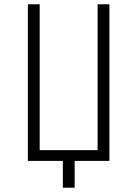

<svg xmlns="http://www.w3.org/2000/svg" viewBox="-20 -750 640 895"><path d="M273 125V0H110V-730H165V-50H435V-730H490V0H328V125Z"/></svg>

Font: Pitagon Sans Mono Thin
Style: Regular
Weight: 100
Monospace: yes
Designer: Travis Tran
Foundry: Pitagon
Version: Version 1.001; ttfautohint (v1.8.4.7-5d5b);gftools[0.9.26]